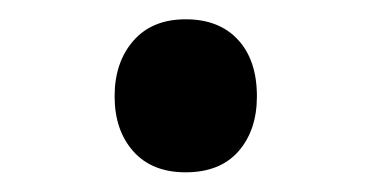

<svg xmlns="http://www.w3.org/2000/svg" viewBox="-20 -398 381 197"><path d="M170.4 -221.2Q136 -221.2 116.8 -242.7Q97.6 -264.3 97.6 -299.2Q97.6 -334.1 116.8 -356.1Q136 -378.2 170.5 -378.2Q204.9 -378.2 224.3 -357.1Q243.6 -336.1 243.6 -299.2Q243.6 -264.5 224.8 -242.9Q205.9 -221.2 170.4 -221.2Z"/></svg>

Font: Andada Pro
Style: Regular
Weight: 400
Designer: Carolina Giovagnoli
Foundry: Huerta Tipografica
Version: Version 3.003